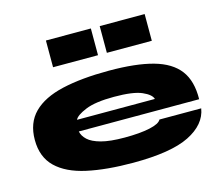

<svg xmlns="http://www.w3.org/2000/svg" viewBox="-107 -893 1208 1048"><g transform="rotate(-15 497.0 -369.0)"><path d="M721 -176H957Q943 -88 840 -36.5Q737 15 523 15Q372 15 262.5 -9Q153 -33 94 -90Q35 -147 35 -244Q35 -340 92.5 -397.5Q150 -455 259 -480Q368 -505 523 -505Q675 -505 772 -478Q869 -451 915 -390.5Q961 -330 959 -227H279Q284 -201 307.5 -179Q331 -157 380.5 -143.5Q430 -130 513 -130Q599 -130 654.5 -142Q710 -154 721 -176ZM513 -360Q407 -360 351.5 -337Q296 -314 286 -291H726Q719 -317 670 -338.5Q621 -360 513 -360ZM488 -753V-602H234V-753ZM792 -753V-602H538V-753Z"/></g></svg>

Font: Syne ExtraBold
Style: Regular
Weight: 800
Designer: Lucas Descroix
Foundry: Bonjour Monde
Version: Version 2.200; ttfautohint (v1.8.4)